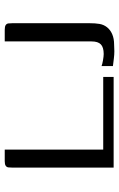

<svg xmlns="http://www.w3.org/2000/svg" viewBox="134 -634 503 811"><g transform="rotate(-90 385.5 -228.5)"><path d="M159 -460V-44H466V0H83V-427Q83 -438 84 -445Q85 -452 91 -456Q97 -460 110 -460ZM693 -149Q693 -130 693 -103.5Q693 -77 690 -60Q687 -42 676 -28Q665 -14 646.5 -6Q628 2 603 2Q589 3 574.5 3Q560 3 544.5 1Q529 -1 512 -3V-51Q519 -48 536 -45Q553 -42 563 -42Q591 -42 603.5 -54Q616 -66 616 -93V-460H665Q679 -460 685 -456Q691 -452 692 -445Q693 -438 693 -427Z"/></g></svg>

Font: Genos Thin
Style: Regular
Weight: 400
Version: Version 1.010